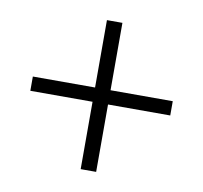

<svg xmlns="http://www.w3.org/2000/svg" viewBox="-62 -677 658 623"><g transform="rotate(10 267.5 -365.5)"><path d="M242 -120H293V-342H498V-389H293V-611H242V-389H37V-342H242Z"/></g></svg>

Font: Noto Sans CJK SC Light
Style: Regular
Weight: 300
Designer: Ryoko NISHIZUKA 西塚涼子 (kana, bopomofo & ideographs); Paul D. Hunt (Latin, Greek & Cyrillic); Sandoll Communications 산돌커뮤니
Foundry: Adobe
Version: Version 2.004;hotconv 1.0.118;makeotfexe 2.5.65603